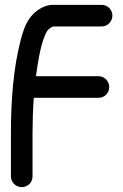

<svg xmlns="http://www.w3.org/2000/svg" viewBox="-20 -695 508 791"><path d="M399 -675H199C154.1 -675 117.5 -642.8 100.2 -616.9C82.2 -589.9 74.1 -564.2 63.8 -524.2C35.1 -412.5 25 -281.6 25 -146V32C25 58 47 76 70 76C94.3 76 114 56.3 114 32V-146C114 -192.5 115.7 -244.2 119.1 -292H386C410.3 -292 430 -311.7 430 -336C430 -359 412 -381 386 -381H128.1C137.3 -447.8 150.1 -528.8 174.9 -568.3C180 -575.7 195 -586 199 -586H399C425 -586 443 -608 443 -631C443 -655.3 423.3 -675 399 -675Z"/></svg>

Font: Just Breathe
Style: Bd
Weight: 400
Foundry: Cannot Into Space Fonts
Version: Version 0.72